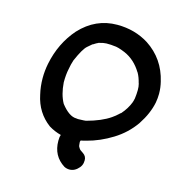

<svg xmlns="http://www.w3.org/2000/svg" viewBox="-106 -637 831 893"><g transform="rotate(15 310.0 -190.0)"><path d="M286 -73Q302 -73 313 -74L324 -75Q395 -94 437 -123Q451 -132 471 -151Q472 -152 473 -152Q499 -181 512 -215Q512 -218 513 -218L517 -234Q520 -258 520 -275Q520 -293 517 -303V-305L516 -306Q509 -335 498 -354Q498 -355 497 -355Q465 -408 414 -430Q378 -445 360 -445Q349 -447 323 -447Q311 -447 286 -440L285 -439Q276 -435 269.5 -430.5Q263 -426 261 -426L240 -408Q222 -393 195 -331Q188 -310 184 -286Q178 -259 178 -221Q182 -163 204 -124Q243 -74 278 -74ZM228 19Q197 11 169 -6Q104 -54 87 -137Q78 -175 78 -215Q78 -250 85 -285Q106 -389 171 -463Q246 -544 350 -544Q435 -544 502 -502Q589 -445 613 -341Q620 -313 620 -284Q620 -263 616 -241Q605 -186 568 -130Q530 -75 471 -38.5Q412 -2 350 14Q337 18 324 20Q323 22 322 26V30Q322 34 323 40V42Q323 48 329 56.5Q335 65 337 65L350 74Q366 85 366 104Q366 110 365 116Q363 129 354 140Q334 164 308 164Q295 164 283 158Q224 121 224 48Q224 39 225 30Z"/></g></svg>

Font: Bad Comic
Style: Italic
Weight: 400
Italic angle: -11°
Designer: GGBotNet
Foundry: GGBotNet
Version: 0.95